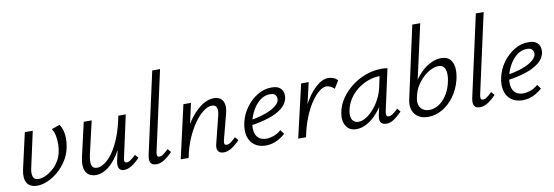

<svg xmlns="http://www.w3.org/2000/svg" viewBox="-54 -1089 4260 1476"><g transform="rotate(-10 2076.0 -351.0)"><path d="M142 8Q84 8 62 -30.5Q40 -69 55 -135L118 -414H180L119 -136Q109 -94 118 -67.5Q127 -41 162 -41Q186 -41 214.5 -54Q243 -67 270.5 -90Q298 -113 318.5 -145.5Q339 -178 347 -215Q354 -245 354.5 -278.5Q355 -312 349 -344Q343 -376 327 -401L391 -423Q416 -384 420 -337Q424 -290 414 -241Q403 -187 373.5 -141Q344 -95 305 -62Q266 -29 223.5 -10.5Q181 8 142 8Z M600 6Q578 6 559 -2Q540 -10 527 -28Q514 -46 511 -76.5Q508 -107 518 -152L578 -414H640L581 -159Q569 -106 577 -77Q585 -48 619 -48Q645 -48 677 -69Q709 -90 741 -134Q773 -178 801 -247.5Q829 -317 848 -414H885Q861 -302 828 -222Q795 -142 756.5 -91.5Q718 -41 678 -17.5Q638 6 600 6ZM820 5Q803 5 791.5 -3.5Q780 -12 776.5 -29.5Q773 -47 778 -72L855 -414H906L835 -89Q830 -69 833 -59Q836 -49 850 -49Q865 -49 882 -61.5Q899 -74 922 -95L944 -69Q911 -33 879.5 -14Q848 5 820 5Z M1073 5Q1053 5 1040 -3Q1027 -11 1023 -28.5Q1019 -46 1024 -72L1165 -711H1226L1089 -89Q1085 -70 1088 -59.5Q1091 -49 1106 -49Q1120 -49 1137 -61.5Q1154 -74 1176 -95L1198 -69Q1165 -34 1133.5 -14.5Q1102 5 1073 5Z M1598 5Q1579 5 1566 -3Q1553 -11 1549 -28.5Q1545 -46 1552 -72L1605 -284Q1614 -320 1606 -342.5Q1598 -365 1569 -365Q1537 -365 1500.5 -337Q1464 -309 1429 -259Q1394 -209 1366 -142.5Q1338 -76 1324 0H1279Q1302 -97 1337 -174.5Q1372 -252 1415 -306.5Q1458 -361 1503.5 -390Q1549 -419 1593 -419Q1624 -419 1644.5 -404.5Q1665 -390 1671.5 -359.5Q1678 -329 1666 -284L1615 -89Q1610 -71 1613 -60Q1616 -49 1630 -49Q1646 -49 1663 -61.5Q1680 -74 1702 -95L1724 -69Q1691 -34 1659.5 -14.5Q1628 5 1598 5ZM1262 0 1356 -414H1415L1323 0Z M1926 9Q1874 9 1839 -16.5Q1804 -42 1791.5 -87Q1779 -132 1792 -192Q1806 -255 1843.5 -307Q1881 -359 1933 -391Q1985 -423 2044 -423Q2084 -423 2105 -408.5Q2126 -394 2132.5 -371Q2139 -348 2134 -322Q2125 -279 2084.5 -247Q2044 -215 1981 -194.5Q1918 -174 1840 -163L1842 -203Q1908 -214 1958.5 -231.5Q2009 -249 2039 -272Q2069 -295 2075 -319Q2077 -329 2074.5 -342Q2072 -355 2061 -364.5Q2050 -374 2023 -374Q1983 -374 1949 -348.5Q1915 -323 1891 -282.5Q1867 -242 1856 -197Q1845 -151 1850.5 -116Q1856 -81 1878.5 -61.5Q1901 -42 1940 -42Q1965 -42 1995.5 -52.5Q2026 -63 2055 -88L2079 -55Q2056 -35 2030.5 -20Q2005 -5 1979 2Q1953 9 1926 9Z M2207 0Q2237 -133 2284 -226.5Q2331 -320 2384.5 -369.5Q2438 -419 2486 -419Q2505 -419 2526 -411.5Q2547 -404 2559 -387L2522 -328Q2511 -342 2493 -350Q2475 -358 2461 -358Q2436 -358 2404.5 -333.5Q2373 -309 2341.5 -262.5Q2310 -216 2283.5 -150Q2257 -84 2240 0ZM2179 0 2275 -414H2334L2238 0Z M2634 6Q2577 6 2552.5 -37Q2528 -80 2540 -140Q2551 -198 2585.5 -248Q2620 -298 2670.5 -336.5Q2721 -375 2780.5 -396.5Q2840 -418 2903 -418Q2918 -418 2929 -417Q2940 -416 2949 -414L2878 -90Q2869 -48 2895 -48Q2911 -48 2929 -61Q2947 -74 2969 -95L2990 -68Q2955 -33 2926 -14Q2897 5 2869 5Q2850 5 2836.5 -3Q2823 -11 2819 -28.5Q2815 -46 2821 -73L2859 -243L2896 -277Q2884 -221 2857 -170Q2830 -119 2793.5 -79Q2757 -39 2716 -16.5Q2675 6 2634 6ZM2659 -47Q2689 -47 2721 -67.5Q2753 -88 2781.5 -121.5Q2810 -155 2830.5 -196Q2851 -237 2860 -278L2884 -389L2917 -362Q2910 -364 2901 -364.5Q2892 -365 2883 -365Q2834 -365 2788 -348Q2742 -331 2704 -301.5Q2666 -272 2639.5 -231Q2613 -190 2604 -140Q2596 -94 2612 -70.5Q2628 -47 2659 -47Z M3193 9Q3147 9 3116.5 -11Q3086 -31 3074 -65.5Q3062 -100 3071 -145L3195 -711H3257L3162 -286Q3189 -326 3223 -356Q3257 -386 3295 -402.5Q3333 -419 3368 -419Q3413 -419 3436.5 -393.5Q3460 -368 3464 -325.5Q3468 -283 3455 -232Q3437 -162 3397.5 -107.5Q3358 -53 3305 -22Q3252 9 3193 9ZM3133 -154Q3125 -119 3133 -94Q3141 -69 3162 -55.5Q3183 -42 3211 -42Q3249 -42 3283.5 -63.5Q3318 -85 3344.5 -124Q3371 -163 3385 -215Q3395 -253 3395 -286.5Q3395 -320 3381.5 -341Q3368 -362 3337 -362Q3310 -362 3278.5 -347Q3247 -332 3218 -305Q3189 -278 3167 -243Q3145 -208 3136 -167Z M3599 5Q3579 5 3566 -3Q3553 -11 3549 -28.5Q3545 -46 3550 -72L3691 -711H3752L3615 -89Q3611 -70 3614 -59.5Q3617 -49 3632 -49Q3646 -49 3663 -61.5Q3680 -74 3702 -95L3724 -69Q3691 -34 3659.5 -14.5Q3628 5 3599 5Z M3931 9Q3879 9 3844 -16.5Q3809 -42 3796.5 -87Q3784 -132 3797 -192Q3811 -255 3848.5 -307Q3886 -359 3938 -391Q3990 -423 4049 -423Q4089 -423 4110 -408.5Q4131 -394 4137.5 -371Q4144 -348 4139 -322Q4130 -279 4089.5 -247Q4049 -215 3986 -194.5Q3923 -174 3845 -163L3847 -203Q3913 -214 3963.5 -231.5Q4014 -249 4044 -272Q4074 -295 4080 -319Q4082 -329 4079.5 -342Q4077 -355 4066 -364.5Q4055 -374 4028 -374Q3988 -374 3954 -348.5Q3920 -323 3896 -282.5Q3872 -242 3861 -197Q3850 -151 3855.5 -116Q3861 -81 3883.5 -61.5Q3906 -42 3945 -42Q3970 -42 4000.5 -52.5Q4031 -63 4060 -88L4084 -55Q4061 -35 4035.5 -20Q4010 -5 3984 2Q3958 9 3931 9Z"/></g></svg>

Font: Ysabeau
Style: Italic
Weight: 400
Italic angle: -12°
Designer: Christian Thalmann (Catharsis Fonts)
Version: Version 2.000;gftools[0.9.27.dev2+g8671c4b]